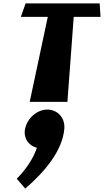

<svg xmlns="http://www.w3.org/2000/svg" viewBox="-20 -597 636 1125"><path d="M102 -498H260L154 0H375L412 -498H569L564 -577H130ZM257 45C317 45 362 93 357 157C346 289 238 413 128 508L78 450C78 450 162 372 196 269C146 256 116 211 127 157C141 93 199 45 257 45Z"/></svg>

Font: Hussar Milosc
Style: Bold
Weight: 700
Foundry: Cannot Into Space Fonts
Version: Version 1.02